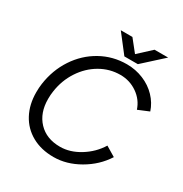

<svg xmlns="http://www.w3.org/2000/svg" viewBox="-200 -1025 1129 1187"><g transform="rotate(30 364.0 -431.5)"><path d="M58 -282Q58 -315 62 -343Q77 -449 132.5 -533Q188 -617 273 -664.5Q358 -712 458 -712Q520 -712 576 -689Q632 -666 671.5 -624.5Q711 -583 728 -531L651 -499Q631 -560 577 -597.5Q523 -635 456 -635Q380 -635 313.5 -596.5Q247 -558 202.5 -490Q158 -422 146 -338Q142 -313 142 -283Q142 -183 199 -123Q256 -63 353 -63Q424 -63 493.5 -106Q563 -149 604 -216L674 -174Q621 -91 531.5 -39.5Q442 12 350 12Q261 12 195 -25Q129 -62 93.5 -128.5Q58 -195 58 -282ZM319 -875H402L469 -791L560 -875H657L515 -746H419Z"/></g></svg>

Font: Oak Sans
Style: Italic
Weight: 400
Italic angle: -9.49998°
Foundry: Erik Kennedy, Walven
Version: Version 1.000